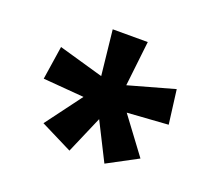

<svg xmlns="http://www.w3.org/2000/svg" viewBox="-88 -860 786 705"><g transform="rotate(20 304.5 -508.0)"><path d="M120 -334 244 -272 307 -418 381 -271 499 -334 394 -475 554 -486 537 -619 358 -569 378 -745H241L260 -569L85 -619L65 -488L225 -475Z"/></g></svg>

Font: Noto Sans Bengali UI ExtraBold
Style: Regular
Weight: 800
Designer: Jelle Bosma - Monotype Design Team
Foundry: Monotype Imaging Inc.
Version: Version 2.003